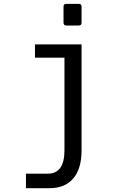

<svg xmlns="http://www.w3.org/2000/svg" viewBox="-20 -780 642 1008"><path d="M329.1 -646Q313.5 -646 313.5 -660.6V-745.1Q313.5 -759.8 329.1 -759.8H392.6Q408.2 -759.8 408.2 -745.1V-660.6Q408.2 -646 392.6 -646ZM116.2 131.8H230.5Q318.4 131.8 318.4 9.8V-477.1H163.6V-546.9H408.2V9.8Q408.2 105.5 364.7 156.7Q321.3 208 240.2 208H116.2Z"/></svg>

Font: Vazir Code Hack
Style: Code-Hack
Weight: 400
Foundry: DejaVu fonts team - Redesigned by Saber Rastikerdar
Version: Version 1.1.2